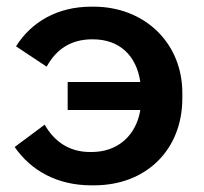

<svg xmlns="http://www.w3.org/2000/svg" viewBox="-20 -548 611 576"><path d="M262 8C420 8 527 -100 527 -253V-269C527 -420 413 -528 261 -528H254C152 -528 74 -482 28 -409L120 -348C149 -401 194 -430 256 -430H259C337 -430 389 -383 401 -302H183V-218H401C388 -140 332 -92 255 -92H250C186 -92 142 -125 114 -174L24 -107C73 -36 152 8 254 8Z"/></svg>

Font: Fixel Display SemiBold
Style: Regular
Weight: 600
Designer: AlfaBravo + MacPaw
Foundry: Kyrylo Tkachov, Marchela Mozhyna, Serhii Makarenko, Maria Weinstein, Zakhar Kryvoshyya
Version: Version 1.211